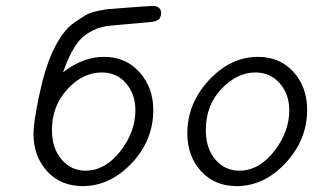

<svg xmlns="http://www.w3.org/2000/svg" viewBox="-20 -631 1090 655"><path d="M94.2 -175.8Q94.2 -211.9 113.5 -304.9Q132.8 -397.9 161.1 -458Q176.3 -490.2 194.1 -514.6Q211.9 -539.1 234.4 -554.4Q256.8 -569.8 271.5 -578.9Q286.1 -587.9 313 -593.5Q339.8 -599.1 346.4 -599.6Q353 -600.1 378.9 -602.1Q385.7 -603 389.2 -603Q490.2 -610.8 502.9 -610.8Q515.1 -610.8 522.5 -604Q529.8 -597.2 529.8 -585.9Q529.8 -578.1 526.9 -572.5Q523.9 -566.9 520.5 -564Q517.1 -561 510 -559.1Q502.9 -557.1 499.5 -556.6Q496.1 -556.2 487.1 -555.2Q478 -554.2 477.1 -554.2Q454.1 -552.2 424.6 -549.6Q395 -546.9 383.5 -545.9Q372.1 -544.9 356.4 -543.5Q340.8 -542 334 -540Q327.1 -538.1 319.1 -536.1Q311 -534.2 303.2 -529.8Q261.2 -511.7 237.5 -475.3Q213.9 -439 194.8 -383.8Q261.7 -437 335 -437Q409.2 -437 456.1 -384.5Q502.9 -332 502.9 -255.9Q502.9 -151.9 429 -74Q355 3.9 262.2 3.9Q187 3.9 140.6 -46.9Q94.2 -97.7 94.2 -175.8ZM157.2 -188Q157.2 -125 190.2 -86.9Q223.1 -48.8 271 -48.8Q338.9 -48.8 390.4 -115Q441.9 -181.2 441.9 -254.9Q441.9 -310.1 409.9 -346.9Q377.9 -383.8 327.1 -383.8Q262.2 -383.8 209.7 -326.4Q157.2 -269 157.2 -188Z M619.1 -175.8Q619.1 -278.8 693.1 -357.9Q767.1 -437 859.9 -437Q935.1 -437 981.4 -385.5Q1027.8 -334 1027.8 -255.9Q1027.8 -153.8 954.3 -75Q880.9 3.9 787.1 3.9Q711.9 3.9 665.5 -47.4Q619.1 -98.6 619.1 -175.8ZM682.1 -187Q682.1 -125 714.6 -86.9Q747.1 -48.8 795.9 -48.8Q863.8 -48.8 915.3 -115Q966.8 -181.2 966.8 -254.9Q966.8 -310.1 934.3 -346.9Q901.9 -383.8 851.1 -383.8Q789.1 -383.8 735.6 -327.9Q682.1 -272 682.1 -187Z"/></svg>

Font: CMU Typewriter Text
Style: LightOblique
Weight: 200
Italic angle: -9.46001°
Version: Version 0.7.0